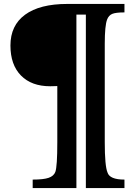

<svg xmlns="http://www.w3.org/2000/svg" viewBox="-20 -790 699 975"><path d="M512 -568V-68Q512 53 526 86Q537 122 612 122V165H416V-716H368V165H146V122Q201 122 227 113Q253 104 261 83Q271 55 271 -68V-353Q266 -353 255 -352.5Q244 -352 235 -352Q140 -352 86.5 -406.5Q33 -461 33 -559Q33 -661 107.5 -715.5Q182 -770 322 -770H612V-727Q568 -727 550 -719.5Q532 -712 524 -691Q512 -660 512 -568Z"/></svg>

Font: Libre Baskerville
Style: Bold
Weight: 700
Designer: Pablo Impallari, Rodrigo Fuenzalida
Foundry: Pablo Impallari, Rodrigo Fuenzalida
Version: Version 1.000